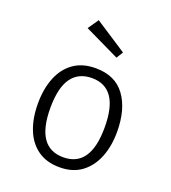

<svg xmlns="http://www.w3.org/2000/svg" viewBox="-144 -899 904 1016"><g transform="rotate(20 307.5 -390.5)"><path d="M309.2 -548.2Q420 -548.2 475.1 -472.6Q530.3 -396.9 530.3 -269.2Q530.3 -189.2 505.1 -126.2Q480 -63.1 430.5 -26.4Q381 10.3 307.7 10.3Q233.8 10.3 184.4 -24.9Q134.9 -60 110 -122.8Q85.1 -185.6 85.1 -268.2Q85.1 -350.8 110.3 -413.8Q135.4 -476.9 185.4 -512.6Q235.4 -548.2 309.2 -548.2ZM309.2 -492.3Q233.3 -492.3 194.1 -437.4Q154.9 -382.6 154.9 -268.2Q154.9 -46.2 307.7 -46.2Q460.5 -46.2 460.5 -269.2Q460.5 -382.6 422.3 -437.4Q384.1 -492.3 309.2 -492.3ZM392.8 -637.9 195.9 -732.8 236.9 -792.3 415.9 -675.4Z"/></g></svg>

Font: Fira Code Light
Style: Regular
Weight: 300
Monospace: yes
Designer: Carrois Corporate, Edenspiekermann AG, Nikita Prokopov
Foundry: Carrois Corporate, Edenspiekermann AG, Nikita Prokopov
Version: Version 6.000; ttfautohint (v1.8.2) -l 8 -r 50 -G 200 -x 14 